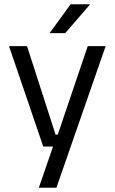

<svg xmlns="http://www.w3.org/2000/svg" viewBox="-20 -703 534 895"><path d="M285.5 -75.5 243 -57 389 -488H472.5L243 172H161L238 -51L273.5 -20H181.5L22 -488H106L239 -75.5ZM309 -683H399V-681.5L284 -548.5H212V-549.5Z"/></svg>

Font: Anek Telugu
Style: Regular
Weight: 400
Designer: Omkar Bhoir (Telugu), Yesha Goshar (Latin)
Foundry: Ek Type
Version: Version 1.003